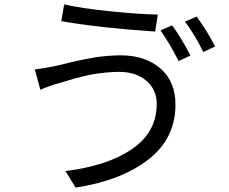

<svg xmlns="http://www.w3.org/2000/svg" viewBox="-20 -805 1040 871"><path d="M691 -334Q691 -398 644 -438.5Q597 -479 520 -479Q492 -479 462 -476Q432 -473 412 -470Q392 -467 361 -459.5Q330 -452 319.5 -449Q309 -446 279 -437Q249 -428 248 -428Q208 -417 163 -398L138 -490Q174 -494 229 -505Q235 -506 267 -514Q299 -522 314 -525.5Q329 -529 361 -535.5Q393 -542 416 -545.5Q439 -549 469.5 -551.5Q500 -554 528 -554Q638 -554 707 -495Q776 -436 776 -331Q776 -176 652 -80.5Q528 15 323 46L277 -29Q469 -53 580 -129.5Q691 -206 691 -334ZM271 -785Q349 -767 483 -753.5Q617 -740 696 -739L684 -662Q437 -678 258 -709ZM761 -690Q802 -634 844 -553L790 -528Q753 -603 708 -667ZM872 -730Q920 -664 956 -594L902 -569Q865 -646 819 -707Z"/></svg>

Font: Noto Sans SC
Style: Regular
Weight: 400
Designer: Ryoko NISHIZUKA  (kana, bopomofo & ideographs); Paul D. Hunt (Latin, Greek & Cyrillic); Sandoll Communications , Soo-you
Foundry: Adobe
Version: Version 2.002;hotconv 1.0.116;makeotfexe 2.5.65601